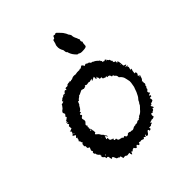

<svg xmlns="http://www.w3.org/2000/svg" viewBox="-150 -759 776 829"><g transform="rotate(-30 238.0 -344.5)"><path d="M100 -264Q97 -266 97 -270L96 -273L94 -276Q96 -280 100 -284Q93 -287 94 -294Q93 -293 92 -293Q92 -294 93 -295Q94 -296 94 -297L96 -299Q98 -301 96 -306H100V-309L103 -311L105 -314Q107 -317 102 -319V-320Q103 -321 103.5 -322.5Q104 -324 105 -326.5Q106 -329 107 -331L101 -339Q100 -342 101 -345L103 -348Q104 -349 104 -351Q109 -354 114 -369V-373Q116 -374 120 -376.5Q124 -379 126 -380L123 -386L127 -390L129 -394Q134 -399 137 -400Q140 -408 149 -407L151 -412L154 -417Q158 -422 163 -417Q164 -418 164 -421L163 -425Q164 -426 167 -428L172 -429Q178 -430 178 -435L183 -438L187 -440H190L193 -443L196 -442L199 -441Q201 -441 202 -445H207Q216 -456 231 -456Q232 -456 242 -461Q252 -464 255 -464Q259 -470 265 -467Q265 -472 268 -473L270 -475L273 -477L279 -473L284 -468L287 -471L291 -474L295 -473L298 -472Q302 -470 307 -472Q313 -464 322 -467Q324 -465 326 -465L332 -464Q339 -462 341 -460Q346 -460 347 -456Q353 -458 354 -451Q356 -452 357.5 -450Q359 -448 359 -444Q367 -446 368 -443L370 -446L371 -448L373 -447H376Q378 -445 378 -444L381 -442L384 -439Q388 -437 391 -437Q392 -430 399 -427V-425L398 -423L400 -421L402 -419Q403 -418 408 -420L409 -418Q410 -417 410 -415Q411 -414 411 -410H413Q414 -411 414 -415Q416 -413 418 -412L420 -410Q424 -402 429 -386Q431 -386 433 -385H438Q445 -383 438 -380Q433 -378 435 -375L439 -377H444Q449 -377 441 -372L444 -371L446 -370Q446 -357 447 -353L448 -355Q450 -357 451 -358Q454 -354 452 -346Q452 -343 454 -333Q456 -332 457 -333L458 -335L459 -336Q459 -334 460 -333Q464 -332 464 -324L462 -320Q460 -318 462 -316L471 -313L470 -306V-299Q468 -289 464 -288Q469 -284 468 -277Q472 -274 471 -270L470 -267L468 -263Q472 -258 466 -252Q469 -249 467 -244L464 -240L462 -236L464 -233L465 -231Q466 -228 471 -228L468 -225L465 -223Q460 -220 459 -217Q461 -218 466 -218V-216L467 -214Q468 -212 466 -210Q462 -211 457 -206Q460 -205 461 -201L462 -198L463 -194L456 -187Q453 -188 451 -185L450 -181L449 -178Q445 -178 444 -177Q445 -176 447 -172L451 -169L452 -166V-164Q450 -162 449 -163Q448 -163 446 -165Q446 -156 443 -154L440 -152Q438 -150 437 -146Q430 -149 429 -145Q428 -144 429 -136L430 -135L431 -133Q433 -131 432 -130Q425 -122 418 -123L416 -121L413 -119Q410 -116 407 -117Q406 -112 413 -111L411 -109L408 -108Q404 -106 403 -102L391 -98Q398 -88 390 -88L389 -87V-86Q388 -84 387 -85Q386 -92 381 -92Q378 -89 377 -86L374 -78Q371 -71 364 -72Q362 -74 364 -81Q357 -77 360 -72Q358 -70 350 -75Q351 -69 345 -67L339 -68H333Q332 -64 321 -66Q323 -63 318 -55L315 -56H313Q309 -63 306 -59L304 -55L302 -50Q298 -48 290 -56Q281 -53 279 -45Q273 -49 272 -45V-41L271 -36Q270 -34 268 -36Q267 -37 267 -38Q263 -42 263 -47Q250 -40 246 -42L245 -43L242 -44Q237 -44 229 -40L227 -45L224 -50Q221 -55 216 -50Q214 -53 211 -53H204L202 -56L200 -58L197 -61V-63L196 -64Q189 -68 188 -68L187 -65L186 -63L185 -61Q183 -65 182 -66L180 -68L179 -71Q176 -83 166 -76Q164 -84 160 -85L155 -87Q150 -92 150 -92Q153 -96 152 -97L150 -99V-104H146Q144 -104 143 -107Q137 -109 134 -118Q130 -117 128 -123Q126 -129 131 -132Q124 -135 125 -142L126 -144V-148Q127 -150 125 -155Q118 -152 117 -156L115 -160L114 -166Q105 -169 108 -175Q104 -180 111 -187Q103 -191 104 -198Q98 -195 99 -199L100 -203L102 -206Q99 -208 100 -210L101 -213L102 -216Q98 -215 97 -216Q96 -217 97 -219L99 -223L101 -228L98 -230H94Q88 -232 87 -234Q90 -235 92 -241L93 -246V-251Q91 -253 90 -253L88 -254L86 -255Q92 -256 100 -264ZM160 -247Q160 -241 166 -238Q163 -236 163 -233Q163 -230 167 -229L166 -228L165 -227Q164 -226 165 -224Q171 -222 168 -218L171 -217L173 -216Q173 -211 177 -206Q180 -198 180 -196Q174 -194 176 -189Q189 -184 194 -178L198 -174L202 -172Q208 -169 209 -165L212 -163L215 -161Q217 -159 219 -155Q216 -154 213 -158Q211 -162 206 -160Q207 -158 207 -154V-151L206 -149Q206 -145 214 -150Q215 -142 217.5 -138.5Q220 -135 225 -136Q228 -133 234 -136Q232 -129 234.5 -127Q237 -125 244 -129Q248 -116 258 -119H263Q266 -118 268 -120L271 -117L273 -115L275 -117L278 -119Q280 -121 283 -119Q283 -118 285 -116L287 -115L288 -114Q296 -114 299 -122Q306 -126 313 -123L319 -125Q324 -123 330 -128L335 -133L340 -136Q346 -136 347 -140Q354 -139 360 -146Q361 -150 370 -150Q372 -154 372 -155L375 -157Q378 -158 378 -163Q390 -170 397 -187L401 -194L405 -202Q405 -208 409 -216Q409 -222 412 -228L415 -234L417 -240Q422 -260 422 -274Q424 -282 422 -294L421 -305L419 -314L413 -326L407 -337Q400 -347 387 -352Q385 -360 380 -364L375 -366Q371 -368 370 -372H368L366 -371Q364 -369 362 -371Q356 -384 344 -377L342 -383Q338 -382 334 -379Q332 -382 331 -382H329L327 -381Q325 -382 323 -384V-388Q322 -391 312 -387Q311 -393 308 -396L306 -397L304 -403Q303 -397 300 -394Q295 -399 296 -401V-403Q296 -404 294 -408L287 -402L280 -396Q278 -398 280 -401L281 -403L282 -406L279 -404L275 -402Q272 -400 268 -398Q265 -399 261 -398L255 -395Q247 -391 242 -397Q244 -391 239 -389L235 -386L230 -384Q227 -387 224 -384Q221 -388 213 -380L206 -374Q202 -370 199 -370L196 -364L192 -360Q187 -353 187 -350H182L181 -343L180 -335Q178 -334 177 -329L175 -321Q172 -311 166 -308Q170 -304 169 -302Q169 -300 166 -302L165 -300L163 -299Q161 -297 161 -295Q169 -292 166 -286Q161 -284 160 -276L162 -272L165 -267Q167 -261 166 -258Q162 -252 160 -247ZM222 -601Q220 -606 222 -615V-633Q228 -635 229 -637L230 -641V-644Q232 -652 240 -649Q245 -657 253 -651Q258 -648 265.5 -643.5Q273 -639 274 -638Q286 -628 291 -620Q296 -617 300 -612L302 -606L305 -600Q309 -594 314 -589L318 -583L323 -577Q319 -570 328 -563Q326 -558 328 -552L329 -546L330 -541Q329 -534 311 -529Q295 -523 287 -528Q285 -523 271 -533Q257 -542 248 -558Q244 -558 242 -563L240 -568L238 -573Q224 -586 222 -601ZM168 -216V-218L166 -215Q164 -213 166 -211Q169 -212 169 -214ZM166 -89Q168 -88 169 -89Q170 -90 170 -90Q170 -92 171 -92Q168 -94 166 -89ZM94 -293H95L97 -292Q98 -290 100 -292Q98 -294 98 -295ZM378 -441V-443L377 -442H376Q374 -440 375 -439Q376 -439 378 -441ZM101 -237 100 -238 99 -239 98 -241 95 -238Q99 -238 101 -237ZM466 -308Q468 -310 466 -311L464 -309Q464 -308 466 -308ZM420 -395 422 -397Q421 -398 420 -398Q418 -396 420 -395ZM147 -399V-402L146 -404Q145 -400 147 -399ZM408 -409Q409 -410 411 -410Q408 -410 408 -409ZM192 -165V-163L191 -161Q194 -163 192 -165ZM130 -381V-383Q129 -383 129 -382Q129 -381 130 -381ZM360 -146Q360 -144 359 -143Q361 -145 360 -146ZM349 -383H348Q348 -382 350 -382ZM398 -420V-423L397 -422Q397 -421 398 -420ZM417 -408 419 -410Z"/></g></svg>

Font: Kom-post
Style: Regular
Weight: 400
Designer: @guaschetti
Foundry: guaschetti
Version: Version 1.00 December 6, 2021, initial release